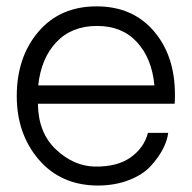

<svg xmlns="http://www.w3.org/2000/svg" viewBox="-20 -573 598 598"><path d="M524.9 -277.8Q524.9 -259.8 523.9 -250H98.1Q99.1 -159.2 154.5 -107.2Q210 -55.2 275.9 -54.2Q344.7 -53.2 386.5 -82.5Q428.2 -111.8 440.9 -159.2H503.9Q501 -135.3 487.5 -109.1Q474.1 -83 449.5 -55.9Q424.8 -28.8 381.3 -12Q337.9 4.9 283.2 4.9Q169.4 3.9 100.8 -75.9Q32.2 -155.8 32.2 -273.9Q32.2 -395 99.6 -474.1Q167 -553.2 280.8 -553.2Q392.6 -553.2 458.7 -476.6Q524.9 -399.9 524.9 -277.8ZM282.2 -492.2Q203.1 -492.2 155.5 -441.7Q107.9 -391.1 99.1 -307.1H460.9Q453.1 -391.1 406.7 -441.7Q360.4 -492.2 282.2 -492.2Z"/></svg>

Font: Oakes Grotesk
Style: Light
Weight: 300
Designer: Samuel Oakes
Foundry: Samuel Oakes
Version: Version 1.0 | wf-rip DC20170320